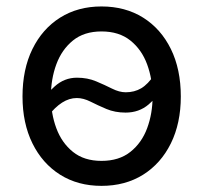

<svg xmlns="http://www.w3.org/2000/svg" viewBox="-20 -573 640 604"><path d="M299.3 11.7Q225.1 11.7 169.2 -23.4Q113.3 -58.6 82 -122.1Q50.8 -185.5 50.8 -269.5Q50.8 -355 82 -418.7Q113.3 -482.4 169.2 -517.6Q225.1 -552.7 299.3 -552.7Q374 -552.7 430.2 -517.6Q486.3 -482.4 517.6 -418.7Q548.8 -355 548.8 -269.5Q548.8 -185.5 517.6 -122.1Q486.3 -58.6 430.2 -23.4Q374 11.7 299.3 11.7ZM299.3 -66.9Q354.5 -66.9 390.1 -95.2Q425.8 -123.5 442.9 -169.7Q460 -215.8 460 -269.5Q460 -323.7 442.9 -370.4Q425.8 -417 390.1 -445.6Q354.5 -474.1 299.3 -474.1Q244.6 -474.1 209.5 -445.6Q174.3 -417 157.2 -370.6Q140.1 -324.2 140.1 -269.5Q140.1 -215.8 157.2 -169.7Q174.3 -123.5 209.5 -95.2Q244.6 -66.9 299.3 -66.9ZM130.4 -207 92.3 -236.8Q121.1 -272.9 151.6 -300.8Q182.1 -328.6 222.2 -328.6Q255.4 -328.6 282.5 -317.1Q309.6 -305.7 332.5 -294.2Q355.5 -282.7 375.5 -282.7Q402.8 -282.7 424.1 -295.2Q445.3 -307.6 466.3 -338.9L505.9 -312Q477.5 -270 447.5 -244.4Q417.5 -218.8 375 -218.8Q341.8 -218.8 314.7 -230.2Q287.6 -241.7 264.9 -253.2Q242.2 -264.6 221.7 -264.6Q197.8 -264.6 175.3 -250.2Q152.8 -235.8 130.4 -207Z"/></svg>

Font: Adwaita Sans
Style: Regular
Weight: 400
Designer: Rasmus Andersson
Foundry: rsms
Version: Version 4.001;git-9221beed3